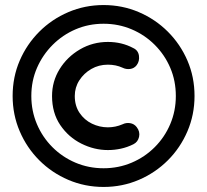

<svg xmlns="http://www.w3.org/2000/svg" viewBox="-20 -730 820 760"><path d="M390 10Q316 10 250.5 -18Q185 -46 135.5 -95.5Q86 -145 58 -210.5Q30 -276 30 -350Q30 -425 58 -490Q86 -555 135.5 -604.5Q185 -654 250.5 -682Q316 -710 390 -710Q464 -710 529.5 -682Q595 -654 644.5 -604.5Q694 -555 722 -490Q750 -425 750 -350Q750 -276 722 -210.5Q694 -145 644.5 -95.5Q595 -46 529.5 -18Q464 10 390 10ZM390 -64Q449 -64 501 -86Q553 -108 592.5 -147.5Q632 -187 654 -239Q676 -291 676 -350Q676 -410 654 -461.5Q632 -513 592.5 -552.5Q553 -592 501 -614Q449 -636 390 -636Q331 -636 279.5 -614Q228 -592 188.5 -552.5Q149 -513 126.5 -461.5Q104 -410 104 -350Q104 -291 126 -239Q148 -187 187.5 -147.5Q227 -108 279 -86Q331 -64 390 -64ZM407 -136Q353 -136 302 -161.5Q251 -187 218.5 -235Q186 -283 186 -350Q186 -408 216 -456.5Q246 -505 296.5 -534.5Q347 -564 407 -564Q462 -564 507 -540Q527 -531 530 -509.5Q533 -488 521 -472Q511 -459 495 -457Q479 -455 465 -462Q452 -468 437.5 -471Q423 -474 407 -474Q371 -474 341.5 -457Q312 -440 294 -412Q276 -384 276 -350Q276 -311 295 -283Q314 -255 344 -240.5Q374 -226 407 -226Q422 -226 436.5 -229Q451 -232 465 -238Q479 -245 495 -242.5Q511 -240 521 -227Q535 -209 530.5 -188.5Q526 -168 508 -159Q484 -147 458.5 -141.5Q433 -136 407 -136Z"/></svg>

Font: Quicksand Variable Light
Style: Regular
Weight: 300
Designer: Andrew Paglinawan
Foundry: Andrew Paglinawan
Version: Version 3.004